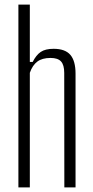

<svg xmlns="http://www.w3.org/2000/svg" viewBox="-20 -820 408 840"><path d="M60.5 0V-800H110.5V-549H123Q138 -579 158.2 -592.8Q178.5 -606.5 214.5 -606.5Q265 -606.5 287.8 -580Q310.5 -553.5 310.5 -498V0H261.5L261 -501Q261 -536 247 -551.2Q233 -566.5 201 -566.5Q164.5 -566.5 143.2 -550.5Q122 -534.5 110.5 -501.5V0Z"/></svg>

Font: Big Shoulders Text ExtraLight
Style: Regular
Weight: 250
Version: Version 2.002